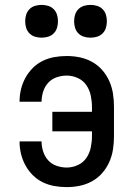

<svg xmlns="http://www.w3.org/2000/svg" viewBox="-20 -757 540 785"><path d="M253 8Q227 8 202 3.5Q177 -1 154.5 -12Q132 -23 114 -41Q96 -59 84 -81Q72 -103 66 -127.5Q60 -152 60 -178V-179H150V-178Q150 -158 156.5 -137.5Q163 -117 177 -101.5Q191 -86 211.5 -79Q232 -72 253 -72Q276 -72 298 -82Q320 -92 333 -111Q346 -130 351 -153.5Q356 -177 356 -200V-220H194V-300H356V-320Q356 -343 351 -366.5Q346 -390 333 -409Q320 -428 298 -438Q276 -448 253 -448Q232 -448 211.5 -441Q191 -434 177 -418.5Q163 -403 156.5 -382.5Q150 -362 150 -342V-341H60V-342Q60 -368 66 -392.5Q72 -417 84 -439Q96 -461 114 -479Q132 -497 154.5 -508Q177 -519 202 -523.5Q227 -528 253 -528Q280 -528 306.5 -522.5Q333 -517 356.5 -504Q380 -491 398 -470.5Q416 -450 427 -425Q438 -400 442 -373.5Q446 -347 446 -320V-200Q446 -173 442 -146.5Q438 -120 427 -95Q416 -70 398 -49.5Q380 -29 356.5 -16Q333 -3 306.5 2.5Q280 8 253 8ZM350 -603Q336 -603 323 -607Q310 -611 300.5 -620.5Q291 -630 287 -643Q283 -656 283 -670Q283 -684 287 -697Q291 -710 300.5 -719.5Q310 -729 323 -733Q336 -737 350 -737Q364 -737 377 -733Q390 -729 399.5 -719.5Q409 -710 413 -697Q417 -684 417 -670Q417 -656 413 -643Q409 -630 399.5 -620.5Q390 -611 377 -607Q364 -603 350 -603ZM150 -603Q136 -603 123 -607Q110 -611 100.5 -620.5Q91 -630 87 -643Q83 -656 83 -670Q83 -684 87 -697Q91 -710 100.5 -719.5Q110 -729 123 -733Q136 -737 150 -737Q164 -737 177 -733Q190 -729 199.5 -719.5Q209 -710 213 -697Q217 -684 217 -670Q217 -656 213 -643Q209 -630 199.5 -620.5Q190 -611 177 -607Q164 -603 150 -603Z"/></svg>

Font: Iosevka Curly Medium
Style: Regular
Weight: 500
Monospace: yes
Designer: Belleve Invis
Foundry: Belleve Invis
Version: Version 22.1.2; ttfautohint (v1.8.4)